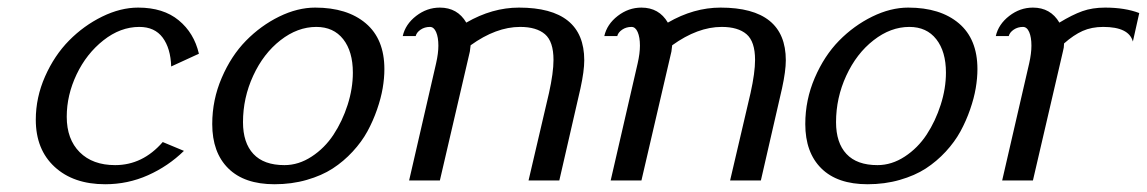

<svg xmlns="http://www.w3.org/2000/svg" viewBox="-20 -470 2987 500"><path d="M73.2 -158.2Q73.2 -216.3 97.4 -271Q121.6 -325.7 159.9 -364.5Q198.2 -403.3 246.1 -426.8Q293.9 -450.2 339.8 -450.2Q405.3 -450.2 445.3 -417.2Q485.4 -384.3 498 -330.1L425.8 -296.9Q424.3 -344.2 403.6 -372.1Q382.8 -399.9 342.8 -399.9Q293.5 -399.9 249.3 -365Q205.1 -330.1 179.4 -276.1Q153.8 -222.2 153.8 -166Q153.8 -107.4 187.5 -73.7Q221.2 -40 279.8 -40Q351.6 -40 403.8 -100.1L459 -77.1Q418 -37.1 365.5 -13.7Q313 9.8 253.9 9.8Q171.4 9.8 122.3 -35.4Q73.2 -80.6 73.2 -158.2Z M720.7 -40Q757.8 -40 791.7 -62.3Q825.7 -84.5 848.6 -119.4Q871.6 -154.3 885.3 -197Q898.9 -239.7 898.9 -280.8Q898.9 -335.9 873.8 -367.9Q848.6 -399.9 803.7 -399.9Q754.9 -399.9 710.4 -365.2Q666 -330.6 639.4 -272.9Q612.8 -215.3 612.8 -151.9Q612.8 -98.1 639.9 -69.1Q667 -40 720.7 -40ZM981 -290Q981 -266.6 976.6 -240.5Q972.2 -214.4 961.9 -184.8Q951.7 -155.3 936.8 -127.9Q921.9 -100.6 898.4 -75.2Q875 -49.8 846.4 -31.2Q817.9 -12.7 778.8 -1.5Q739.7 9.8 694.8 9.8Q616.2 9.8 574.5 -31.5Q532.7 -72.8 532.7 -147Q532.7 -210 557.4 -267.3Q582 -324.7 620.6 -364Q659.2 -403.3 707 -426.8Q754.9 -450.2 800.8 -450.2Q884.3 -450.2 932.6 -409.2Q981 -368.2 981 -290Z M1115.7 -305.2Q1121.6 -331.1 1121.6 -351.1Q1121.6 -373 1115.7 -386.5Q1109.9 -399.9 1099.6 -399.9Q1085.9 -399.9 1075.4 -392.8Q1064.9 -385.7 1062.5 -376H1028.8Q1035.6 -406.7 1063.7 -428.5Q1091.8 -450.2 1125.5 -450.2Q1171.4 -450.2 1194.3 -411.1Q1261.7 -450.2 1331.5 -450.2Q1501.5 -450.2 1501.5 -313Q1501.5 -285.2 1491.7 -240.2L1436.5 0H1356.4L1409.7 -228Q1421.4 -280.8 1421.4 -314Q1421.4 -361.8 1399.2 -380.9Q1377 -399.9 1334.5 -399.9Q1272 -399.9 1205.6 -352.1Q1205.1 -349.6 1204.6 -344.2Q1204.1 -338.9 1203.6 -335.9L1125.5 0H1045.4Z M1640.6 -305.2Q1646.5 -331.1 1646.5 -351.1Q1646.5 -373 1640.6 -386.5Q1634.8 -399.9 1624.5 -399.9Q1610.8 -399.9 1600.3 -392.8Q1589.8 -385.7 1587.4 -376H1553.7Q1560.5 -406.7 1588.6 -428.5Q1616.7 -450.2 1650.4 -450.2Q1696.3 -450.2 1719.2 -411.1Q1786.6 -450.2 1856.4 -450.2Q2026.4 -450.2 2026.4 -313Q2026.4 -285.2 2016.6 -240.2L1961.4 0H1881.3L1934.6 -228Q1946.3 -280.8 1946.3 -314Q1946.3 -361.8 1924.1 -380.9Q1901.9 -399.9 1859.4 -399.9Q1796.9 -399.9 1730.5 -352.1Q1730 -349.6 1729.5 -344.2Q1729 -338.9 1728.5 -335.9L1650.4 0H1570.3Z M2265.1 -40Q2302.2 -40 2336.2 -62.3Q2370.1 -84.5 2393.1 -119.4Q2416 -154.3 2429.7 -197Q2443.4 -239.7 2443.4 -280.8Q2443.4 -335.9 2418.2 -367.9Q2393.1 -399.9 2348.1 -399.9Q2299.3 -399.9 2254.9 -365.2Q2210.4 -330.6 2183.8 -272.9Q2157.2 -215.3 2157.2 -151.9Q2157.2 -98.1 2184.3 -69.1Q2211.4 -40 2265.1 -40ZM2525.4 -290Q2525.4 -266.6 2521 -240.5Q2516.6 -214.4 2506.3 -184.8Q2496.1 -155.3 2481.2 -127.9Q2466.3 -100.6 2442.9 -75.2Q2419.4 -49.8 2390.9 -31.2Q2362.3 -12.7 2323.2 -1.5Q2284.2 9.8 2239.3 9.8Q2160.6 9.8 2118.9 -31.5Q2077.1 -72.8 2077.1 -147Q2077.1 -210 2101.8 -267.3Q2126.5 -324.7 2165 -364Q2203.6 -403.3 2251.5 -426.8Q2299.3 -450.2 2345.2 -450.2Q2428.7 -450.2 2477.1 -409.2Q2525.4 -368.2 2525.4 -290Z M2930.2 -361.8Q2919.9 -399.9 2853 -399.9Q2822.8 -399.9 2799.3 -389.4Q2775.9 -378.9 2751 -356.9Q2751 -346.2 2748 -335.9L2669.9 0H2589.8L2660.2 -305.2Q2666 -331.1 2666 -351.1Q2666 -373 2660.2 -386.5Q2654.3 -399.9 2644 -399.9Q2630.4 -399.9 2619.9 -392.8Q2609.4 -385.7 2606.9 -376H2573.2Q2580.1 -406.7 2608.2 -428.5Q2636.2 -450.2 2669.9 -450.2Q2715.8 -450.2 2738.8 -411.1Q2772.5 -431.6 2798.6 -440.9Q2824.7 -450.2 2857.9 -450.2Q2909.7 -450.2 2946.8 -436Z"/></svg>

Font: Pfennig
Style: Italic
Weight: 500
Italic angle: -13°
Version: Version 20120410 ; ttfautohint (v0.8)